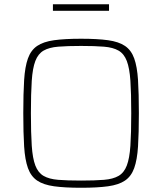

<svg xmlns="http://www.w3.org/2000/svg" viewBox="-20 -879 766 907"><path d="M363 8Q286 8 235.5 1Q185 -6 155.5 -26Q126 -46 112 -85Q98 -124 94 -187Q90 -250 90 -344Q90 -438 94 -501Q98 -564 112 -603Q126 -642 155.5 -662Q185 -682 235.5 -689Q286 -696 363 -696Q440 -696 490.5 -689Q541 -682 570.5 -662Q600 -642 614 -603Q628 -564 632 -501Q636 -438 636 -344Q636 -250 632 -187Q628 -124 614 -85Q600 -46 570.5 -26Q541 -6 490.5 1Q440 8 363 8ZM363 -26Q428 -26 471 -29.5Q514 -33 540 -48Q566 -63 579 -97Q592 -131 596 -190.5Q600 -250 600 -344Q600 -438 596 -497.5Q592 -557 579 -591Q566 -625 540 -640Q514 -655 471 -658.5Q428 -662 363 -662Q298 -662 255 -658.5Q212 -655 186 -640Q160 -625 147 -591Q134 -557 130 -497.5Q126 -438 126 -344Q126 -250 130 -190.5Q134 -131 147 -97Q160 -63 186 -48Q212 -33 255 -29.5Q298 -26 363 -26ZM230 -828V-859H495V-828Z"/></svg>

Font: Saira Thin
Style: Regular
Weight: 100
Designer: Hector Gatti with collaboration of the Omnibus-Type team
Foundry: Omnibus-Type
Version: Version 1.101